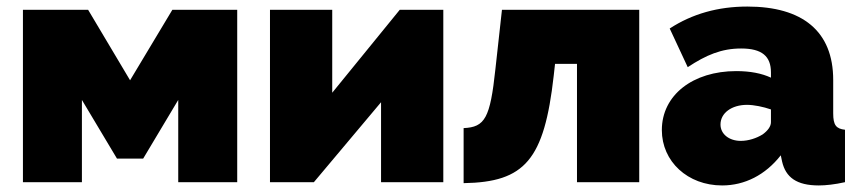

<svg xmlns="http://www.w3.org/2000/svg" viewBox="-20 -556 2622 586"><path d="M249 -526H50V0H230V-251L337 -72H417L524 -251V0H704V-526H506L377 -311Z M994 -526H804V0H938L1143 -244V0H1333V-526H1200L994 -273Z M1395 3C1582 0 1641 -68 1670 -325L1674 -361H1741V0H1931V-526H1512L1492 -345C1476 -195 1460 -168 1395 -165Z M2184 10C2253 10 2316 -22 2363 -82L2367 -63C2378 -15 2411 10 2479 10C2500 10 2528 7 2559 0V-160C2532 -163 2523 -174 2523 -210V-312C2523 -461 2429 -536 2261 -536C2172 -536 2093 -514 2024 -469L2079 -351C2135 -388 2182 -408 2242 -408C2306 -408 2333 -384 2333 -335V-319C2305 -332 2270 -339 2227 -339C2095 -339 2000 -266 2000 -159C2000 -63 2079 10 2184 10ZM2241 -126C2205 -126 2179 -147 2179 -176C2179 -211 2213 -236 2260 -236C2281 -236 2310 -230 2333 -222V-183C2333 -170 2323 -157 2308 -146C2289 -134 2264 -126 2241 -126Z"/></svg>

Font: Raleway Black
Style: Regular
Weight: 900
Designer: Matt McInerney, Pablo Impallari, Rodrigo Fuenzalida
Foundry: Matt McInerney, Pablo Impallari, Rodrigo Fuenzalida
Version: Version 3.000g; ttfautohint (v1.5) -l 8 -r 28 -G 28 -x 14 -D